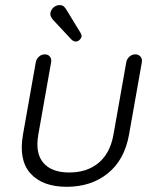

<svg xmlns="http://www.w3.org/2000/svg" viewBox="-20 -719 608 746"><path d="M505.9 -507.8Q518.6 -507.8 525.9 -499Q533.2 -490.2 531.2 -477.5L481.4 -196.3Q463.9 -97.7 398.9 -45.4Q334 6.8 239.3 6.8Q145.5 6.8 98.6 -44.9Q51.8 -96.7 69.3 -196.3L119.1 -477.5Q121.1 -489.3 130.9 -498.5Q140.6 -507.8 154.3 -507.8Q167 -507.8 173.8 -499Q180.7 -490.2 178.7 -477.5L128.9 -196.3Q116.2 -124 148.4 -86.4Q180.7 -48.8 249 -48.8Q318.4 -48.8 363.3 -86.4Q408.2 -124 420.9 -196.3L470.7 -477.5Q472.7 -489.3 482.4 -498.5Q492.2 -507.8 505.9 -507.8ZM274.4 -557.6Q267.6 -557.6 261.7 -562Q255.9 -566.4 252 -571.3L185.5 -642.6Q180.7 -648.4 177.7 -654.8Q174.8 -661.1 175.8 -668.9Q178.7 -682.6 189 -690.9Q199.2 -699.2 211.9 -699.2Q222.7 -699.2 229 -692.9Q235.4 -686.5 238.3 -680.7L292 -592.8Q297.9 -583 296.9 -576.2Q294.9 -569.3 288.6 -563.5Q282.2 -557.6 274.4 -557.6Z"/></svg>

Font: Quicksand
Style: Italic
Weight: 400
Designer: Andrew Paglinawan
Foundry: Andrew Paglinawan
Version: Version 3.006